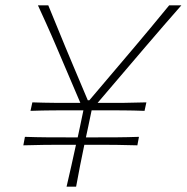

<svg xmlns="http://www.w3.org/2000/svg" viewBox="-20 -704 704 724"><path d="M68 -156 74 -188Q117.5 -186.5 158.2 -186.2Q199 -186 234 -186H273Q277.5 -206 282 -228L294.5 -288H256Q221 -288 180.2 -287.8Q139.5 -287.5 95 -286L102 -318Q145.5 -316.5 186.2 -316.2Q227 -316 262 -316H283L193 -527Q183 -550.5 174 -571Q165 -591.5 153.2 -617.8Q141.5 -644 123 -684H162Q183 -633 197.8 -596.8Q212.5 -560.5 226.2 -527.5Q240 -494.5 257 -454L311 -326H317L429 -458Q463 -498 490.2 -530.2Q517.5 -562.5 547.2 -598.2Q577 -634 618 -684H664Q632 -648 597.8 -608.2Q563.5 -568.5 528 -527L348 -316H372Q407.5 -316 448 -316.2Q488.5 -316.5 532 -318L525 -286Q482.5 -287.5 442 -287.8Q401.5 -288 366 -288H325.5L313 -228Q308 -205 304 -186H344Q379.5 -186 420 -186.2Q460.5 -186.5 504 -188L498 -156Q454.5 -157.5 414 -157.8Q373.5 -158 338 -158H298Q289.5 -118 282 -79.5Q274.5 -41 267 0H231Q240.5 -41 249.2 -79.5Q258 -118 266.5 -158H228Q193 -158 152.2 -157.8Q111.5 -157.5 68 -156Z"/></svg>

Font: Commissioner Flair Thin
Style: Italic
Weight: 100
Italic angle: -12°
Designer: Kostas Bartsokas
Foundry: Kostas Bartsokas
Version: Version 1.000; ttfautohint (v1.8.3)